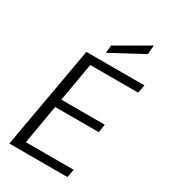

<svg xmlns="http://www.w3.org/2000/svg" viewBox="-223 -1037 1002 1140"><g transform="rotate(30 277.5 -466.5)"><path d="M33 0 157 -700H555L544 -644H216L170 -380H468L459 -324H160L114 -56H442L431 0ZM260 -753 265 -806 485 -933 480 -871Z"/></g></svg>

Font: DM Sans 20pt Light
Style: Italic
Weight: 300
Italic angle: -10°
Version: Version 4.004;gftools[0.9.30]